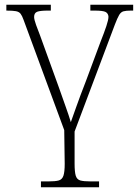

<svg xmlns="http://www.w3.org/2000/svg" viewBox="-20 -556 592 816"><path d="M154 240V215H186Q215 215 229.5 211Q244 207 249.5 191Q255 175 255 140L253 -3L80 -472Q74 -489 67.5 -497.5Q61 -506 47.5 -508.5Q34 -511 7 -511V-536H196V-511H183Q151 -511 138 -506Q125 -501 125 -484Q125 -473 133.5 -449.5Q142 -426 150 -406L230 -185Q245 -142 259 -103Q273 -64 281 -37Q288 -56 304 -101.5Q320 -147 345 -211L406 -375Q423 -418 432 -445Q441 -472 441 -485Q440 -499 429 -505Q418 -511 382 -511H364V-536H546V-511H536Q516 -511 505 -508Q494 -505 486.5 -492.5Q479 -480 468 -451L297 3V139Q297 175 302 191Q307 207 321.5 211Q336 215 365 215H401V240Z"/></svg>

Font: Noto Serif ExtraLight
Style: Regular
Weight: 200
Designer: Monotype Design Team
Foundry: Monotype Imaging Inc.
Version: Version 2.015; ttfautohint (v1.8.4.7-5d5b)